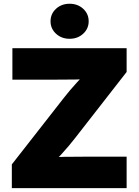

<svg xmlns="http://www.w3.org/2000/svg" viewBox="-20 -978 720 998"><path d="M41.5 0V-123.5L311.5 -468.8Q343.8 -510.3 381.8 -551.5Q419.9 -592.8 459.5 -634.3L475.1 -569.3Q423.3 -565.4 371.6 -564.7Q319.8 -564 268.1 -564H44.4V-727.5H638.2V-604L372.6 -263.2Q339.8 -220.7 301 -178.2Q262.2 -135.7 222.2 -93.3L206.1 -158.2Q260.7 -162.1 315.4 -162.8Q370.1 -163.6 424.3 -163.6H638.2V0ZM341.8 -776.4Q299.8 -776.4 271.2 -802.7Q242.7 -829.1 242.7 -867.2Q242.7 -906.2 271.2 -932.4Q299.8 -958.5 341.8 -958.5Q383.8 -958.5 412.4 -932.4Q440.9 -906.2 440.9 -867.2Q440.9 -829.1 412.4 -802.7Q383.8 -776.4 341.8 -776.4Z"/></svg>

Font: Inter 20pt Black
Style: Regular
Weight: 900
Version: Version 4.001;git-66647c0bb